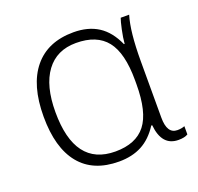

<svg xmlns="http://www.w3.org/2000/svg" viewBox="-102 -651 794 771"><g transform="rotate(-20 295.0 -265.5)"><path d="M282.2 -33.2Q370.1 -33.2 411.6 -86.2Q453.1 -139.2 453.1 -258.8V-275.9Q453.1 -391.6 411.4 -444.3Q369.6 -497.1 280.8 -497.1Q198.2 -497.1 153.6 -436.8Q108.9 -376.5 108.9 -264.2Q108.9 -33.2 282.2 -33.2ZM282.2 9.8Q171.9 9.8 115 -60.1Q58.1 -129.9 58.1 -263.2Q58.1 -397.5 116.9 -469.2Q175.8 -541 286.1 -541Q348.6 -541 391.6 -513.4Q434.6 -485.8 460.9 -426.8H463.9Q465.8 -452.1 472.9 -485.1Q480 -518.1 484.9 -530.8H521Q501 -465.3 501 -339.8V-98.1Q501 -28.8 544.9 -28.8Q563 -28.8 576.2 -34.2V1Q562 9.8 536.1 9.8Q464.8 9.8 456.1 -82H452.1Q421.4 -34.2 379.9 -12.2Q338.4 9.8 282.2 9.8Z"/></g></svg>

Font: JBL Sans
Style: Light
Weight: 300
Version: Version 1.10